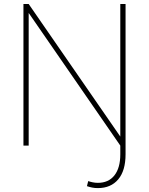

<svg xmlns="http://www.w3.org/2000/svg" viewBox="-20 -731 748 964"><path d="M97.7 -710.9H124L584 -45.4V-710.9H610.4V43.5Q610.4 126 573.5 169.7Q536.6 213.4 471.2 213.4Q456.1 213.4 443.4 210.9Q430.7 208.5 416.5 203.6L422.9 178.2Q430.7 181.2 444.1 184.1Q457.5 187 471.2 187Q524.9 187 554.4 149.7Q584 112.3 584 43.5V0L124 -666V0H97.7Z"/></svg>

Font: Vazirmatn RD FD Thin
Style: Regular
Weight: 100
Designer: Saber Rastikerdar
Foundry: Saber Rastikerdar
Version: Version 33.003